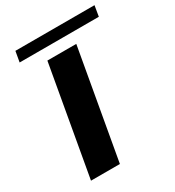

<svg xmlns="http://www.w3.org/2000/svg" viewBox="-192 -918 937 1030"><g transform="rotate(-30 277.0 -403.0)"><path d="M66.5 0 186 -675H365L245.5 0ZM52 -740.5 63.5 -806H553.5L542.5 -740.5Z"/></g></svg>

Font: Anybody UltraExpanded SemiBold
Style: Italic
Weight: 600
Width: 9
Italic angle: -10°
Designer: Tyler Finck
Foundry: Etcetera Type Company
Version: Version 1.010; ttfautohint (v1.8.3) -l 8 -r 50 -G 200 -x 14 